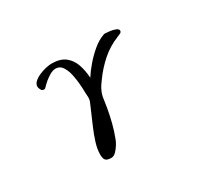

<svg xmlns="http://www.w3.org/2000/svg" viewBox="-123 -782 1246 1118"><g transform="rotate(-30 500.0 -223.0)"><path d="M757 -514Q757 -504 745.5 -499Q734 -494 727 -491Q662 -465 611.5 -420.5Q561 -376 521 -320Q513 -309 505 -297.5Q497 -286 491 -273Q478 -248 474.5 -219.5Q471 -191 466 -163Q458 -117 446.5 -71.5Q435 -26 418 18Q414 31 402 51Q390 71 374.5 86.5Q359 102 343 102Q315 102 305 91Q295 80 295 53Q295 17 308.5 -26Q322 -69 340.5 -111.5Q359 -154 373 -187Q379 -202 386 -217Q393 -232 399 -248Q402 -260 402 -272Q402 -280 401 -289Q400 -298 400 -307Q400 -327 397.5 -360.5Q395 -394 387.5 -428.5Q380 -463 364 -487Q348 -511 320 -511Q302 -511 281.5 -499.5Q261 -488 243 -472.5Q225 -457 213 -444Q213 -444 212 -443Q211 -442 210 -441Q207 -439 199 -439Q189 -439 182.5 -451.5Q176 -464 176 -472Q176 -490 191.5 -504Q207 -518 230 -528Q253 -538 276 -543Q299 -548 314 -548Q372 -548 404.5 -522.5Q437 -497 451.5 -455.5Q466 -414 469 -364Q490 -397 521 -433Q552 -469 588 -499Q624 -529 661 -542Q665 -544 668.5 -544Q672 -544 675 -544Q684 -544 703.5 -541.5Q723 -539 740 -532.5Q757 -526 757 -514Z"/></g></svg>

Font: Kaisei Opti Medium
Style: Regular
Weight: 500
Designer: Font-Kai, 金井和夫
Foundry: KAZUO KANAI
Version: Version 5.003